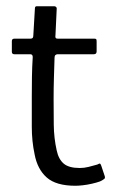

<svg xmlns="http://www.w3.org/2000/svg" viewBox="-20 -596 367 616"><path d="M222 0Q160 0 130 -26.5Q100 -53 91 -101Q82 -143 82 -189.5Q82 -236 82 -285Q82 -319 82.5 -350Q83 -381 85 -413Q85 -422 77 -422H26Q22 -422 20 -424Q18 -426 18 -430V-464Q18 -468 20 -470Q22 -472 27 -472H78Q83 -472 85 -474.5Q87 -477 87 -484L92 -569Q92 -576 98 -576H154Q157 -576 159.5 -574Q162 -572 162 -569L158 -484Q157 -477 158.5 -474.5Q160 -472 165 -472H282Q287 -472 288.5 -470.5Q290 -469 290 -463V-431Q290 -427 288 -424.5Q286 -422 281 -422H165Q161 -422 158 -419.5Q155 -417 155 -411Q154 -379 153 -346Q152 -313 152 -279Q152 -238 152.5 -195.5Q153 -153 162 -113Q168 -85 184.5 -71Q201 -57 236 -57Q250 -57 264 -60.5Q278 -64 292 -68Q299 -72 301 -71Q303 -70 305 -64L316 -31Q318 -25 314.5 -22Q311 -19 301 -14Q290 -10 274.5 -6.5Q259 -3 245 -1.5Q231 0 222 0Z"/></svg>

Font: Glory Thin
Style: Regular
Weight: 400
Version: Version 1.011